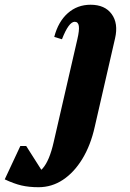

<svg xmlns="http://www.w3.org/2000/svg" viewBox="-204 -531 542 802"><path d="M-43 251Q-83.2 251 -114.7 243.6Q-146.2 236.2 -184.2 218.2L-119 78.8H-94.6L-2 224.4H-105.2V204.6Q-53.8 204.6 -25.5 172.2Q2.8 139.8 20.2 62.6L119 -366.6Q128 -404.8 125.3 -422.4Q122.6 -440 108 -440Q83.2 -440 54.8 -367L22.6 -376.8Q39.2 -440.6 79.1 -475.9Q119 -511.2 174.2 -511.2Q234 -511.2 262.4 -472.3Q290.8 -433.4 276.8 -371.6L191.8 -1.4Q174.6 76 139.9 132.8Q105.2 189.6 58.6 220.3Q12 251 -43 251Z"/></svg>

Font: Platypi Light
Style: Italic
Weight: 300
Italic angle: -13°
Designer: David Sargent
Foundry: Bolt Cutter Type
Version: Version 1.200